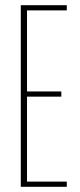

<svg xmlns="http://www.w3.org/2000/svg" viewBox="-20 -719 307 739"><path d="M237 -699V-679H84V-367H216V-347H84V-20H237V0H60V-699Z"/></svg>

Font: Moniqa Thin Paragraph
Style: Regular
Weight: 100
Designer: Rajesh Rajput
Foundry: Rajesh Rajput
Version: Version 1.000